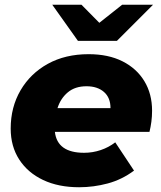

<svg xmlns="http://www.w3.org/2000/svg" viewBox="-20 -779 678 808"><path d="M313 9Q226 9 161.5 -21.5Q97 -52 61 -107.5Q25 -163 25 -238Q25 -328 66.5 -399Q108 -470 181.5 -510.5Q255 -551 353 -551Q436 -551 495.5 -521Q555 -491 587.5 -437.5Q620 -384 620 -313Q620 -289 617 -266.5Q614 -244 609 -224H211Q221 -136 334 -136Q370 -136 404 -147.5Q438 -159 465 -180L544 -61Q493 -23 433.5 -7Q374 9 313 9ZM222 -324H445Q445 -368 417.5 -392Q390 -416 344 -416Q296 -416 265.5 -390.5Q235 -365 222 -324ZM308 -607 200 -759H323L398 -683L494 -759H624L472 -607Z"/></svg>

Font: Montserrat ExtraBold
Style: Italic
Weight: 800
Italic angle: -11.3°
Designer: Julieta Ulanovsky
Foundry: Julieta Ulanovsky
Version: Version 9.000; ttfautohint (v1.8.4.7-5d5b)